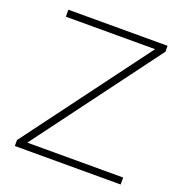

<svg xmlns="http://www.w3.org/2000/svg" viewBox="-139 -835 986 1035"><g transform="rotate(20 354.0 -317.5)"><path d="M58 43 590 -672H78V-712H647V-678L115 37H665V77H58Z"/></g></svg>

Font: Gmarket Sans TTF Light
Style: Regular
Weight: 300
Designer: Creative Director : Sungho Lee; Art Director : Kiwoong Choi; Project Manager : Sori Yang, Jongwook Yoon; Font Designer :
Foundry: Sandoll Inc.
Version: Version 1.000;hotconv 1.0.109;makeotfexe 2.5.65596